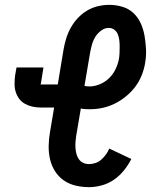

<svg xmlns="http://www.w3.org/2000/svg" viewBox="-20 -763 634 791"><path d="M347 8Q318 8 291 1.5Q264 -5 242.5 -20Q221 -35 206.5 -58Q192 -81 186 -107.5Q180 -134 180.5 -162.5Q181 -191 186 -219L203 -320H148Q131 -320 114.5 -323.5Q98 -327 83.5 -335Q69 -343 59.5 -355.5Q50 -368 45 -383.5Q40 -399 40 -416.5Q40 -434 42 -451L48 -485H159L149 -422Q148 -421 148 -420.5Q148 -420 149 -420V-418Q149 -418 148 -418Q147 -417 147 -416Q146 -415 147 -415H218L242 -560Q246 -583 253 -605.5Q260 -628 272 -649.5Q284 -671 301 -689Q318 -707 339 -719.5Q360 -732 383.5 -737.5Q407 -743 430 -743Q458 -743 484.5 -735Q511 -727 530 -709Q549 -691 560 -666.5Q571 -642 575.5 -615.5Q580 -589 581.5 -561Q583 -533 578 -504Q574 -479 564 -453.5Q554 -428 537.5 -406Q521 -384 499 -366Q477 -348 452.5 -336Q428 -324 402.5 -318.5Q377 -313 351 -313Q341 -313 331.5 -313.5Q322 -314 313 -316L294 -204Q292 -191 291 -178Q290 -165 291 -152.5Q292 -140 295 -128.5Q298 -117 305 -107Q312 -97 323 -92Q334 -87 347 -87Q360 -87 373.5 -91.5Q387 -96 397.5 -105.5Q408 -115 416.5 -126.5Q425 -138 430 -151L521 -108Q509 -84 491 -61.5Q473 -39 450 -23Q427 -7 400 0.5Q373 8 347 8ZM349 -407Q370 -407 391.5 -416Q413 -425 429.5 -441Q446 -457 456 -478Q466 -499 470 -520Q472 -533 472.5 -546Q473 -559 473 -572Q473 -585 471.5 -597.5Q470 -610 465.5 -621.5Q461 -633 451 -640.5Q441 -648 428 -648Q411 -648 396 -636.5Q381 -625 372 -610Q363 -595 358.5 -578Q354 -561 351 -545L328 -409Q333 -408 338 -407.5Q343 -407 349 -407Z"/></svg>

Font: Iosevka QP
Style: Bold Italic
Weight: 700
Italic angle: -9°
Designer: Belleve Invis
Foundry: Belleve Invis
Version: Version 20.0.0; ttfautohint (v1.8.4)